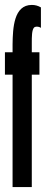

<svg xmlns="http://www.w3.org/2000/svg" viewBox="-23 -759 212 779"><path d="M106 0V-456H137V-547H106V-585C106 -610 106 -637 115 -647C120 -652 132 -653 143 -646V-729C131 -736 119 -739 106 -739C33 -739 29 -646 28 -579V-547H-3V-456H28V0Z"/></svg>

Font: League Gothic Condensed
Style: Regular
Weight: 400
Width: 3
Designer: Tyler Finck
Foundry: The League of Moveable Type
Version: Version 1.001;PS 001.001;hotconv 1.0.56;makeotf.lib2.0.21325